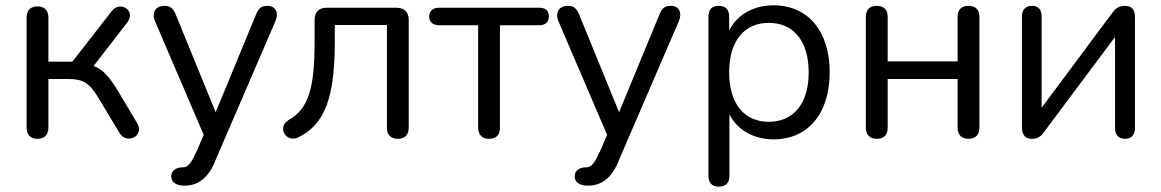

<svg xmlns="http://www.w3.org/2000/svg" viewBox="-20 -515 4367 722"><path d="M121 7C147 7 162 -8 162 -35V-218H237C293 -218 317 -202 350 -147L429 -16C456 31 523 -4 497 -50L426 -169C392 -226 367 -254 332 -267L459 -431C492 -474 433 -515 400 -473L252 -283H162V-449C162 -476 147 -491 121 -491C95 -491 80 -476 80 -449V-35C80 -8 95 7 121 7Z M624 147C623 170 643 183 672 183C721 184 765 158 793 81L797 72L1016 -436C1029 -466 1017 -493 986 -493C963 -493 953 -485 943 -461L791 -93L641 -460C631 -484 620 -493 599 -493C563 -493 550 -466 563 -435L746 -8L720 53L715 62C699 99 685 114 670 114C647 114 625 122 624 147Z M1476 7C1502 7 1517 -8 1517 -35V-440C1517 -470 1500 -486 1470 -486H1209C1180 -486 1163 -470 1163 -440V-361C1163 -187 1142 -107 1066 -64C1021 -38 1054 23 1101 2C1203 -48 1239 -151 1239 -359V-421H1435V-35C1435 -8 1450 7 1476 7Z M1819 7C1847 7 1860 -8 1860 -35V-420H2007C2031 -420 2044 -432 2044 -453C2044 -475 2031 -486 2007 -486H1632C1608 -486 1594 -474 1594 -453C1594 -432 1608 -420 1632 -420H1778V-35C1778 -8 1793 7 1819 7Z M2141 147C2140 170 2160 183 2189 183C2238 184 2282 158 2310 81L2314 72L2533 -436C2546 -466 2534 -493 2503 -493C2480 -493 2470 -485 2460 -461L2308 -93L2158 -460C2148 -484 2137 -493 2116 -493C2080 -493 2067 -466 2080 -435L2263 -8L2237 53L2232 62C2216 99 2202 114 2187 114C2164 114 2142 122 2141 147Z M2683 187C2710 187 2723 172 2723 145V-85C2752 -27 2813 9 2889 9C3019 9 3100 -89 3100 -243C3100 -398 3018 -495 2889 -495C2812 -495 2751 -459 2722 -400V-452C2722 -479 2709 -493 2683 -493C2657 -493 2644 -479 2644 -452V145C2644 172 2657 187 2683 187ZM2871 -57C2780 -57 2722 -123 2722 -243C2722 -363 2780 -429 2871 -429C2962 -429 3021 -363 3021 -243C3021 -123 2962 -57 2871 -57Z M3277 7C3304 7 3318 -8 3318 -35V-218H3581V-35C3581 -8 3596 7 3622 7C3648 7 3663 -8 3663 -35V-452C3663 -479 3648 -493 3622 -493C3596 -493 3581 -479 3581 -452V-284H3318V-452C3318 -479 3303 -493 3277 -493C3251 -493 3236 -479 3236 -452V-35C3236 -8 3251 7 3277 7Z M3861 7C3885 7 3897 -5 3907 -20L4173 -376V-33C4173 -8 4186 7 4211 7C4234 7 4248 -8 4248 -33V-450C4248 -481 4234 -493 4210 -493C4186 -493 4173 -481 4163 -467L3897 -110V-453C3897 -479 3884 -493 3861 -493C3837 -493 3823 -479 3823 -453V-37C3823 -6 3837 7 3861 7Z"/></svg>

Font: SN Pro Book
Style: Regular
Weight: 350
Designer: Tobias Whetton
Foundry: Supernotes
Version: Version 1.003;Glyphs 3.3 (3324)